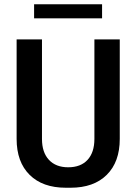

<svg xmlns="http://www.w3.org/2000/svg" viewBox="-20 -871 640 901"><path d="M289 10Q180 10 119 -50.5Q58 -111 58 -219V-686H177V-219Q177 -156 209.5 -121Q242 -86 300 -86Q359 -86 391 -121Q423 -156 423 -219V-686H542V-219Q542 -111 481 -50.5Q420 10 311 10ZM140 -785V-851H459V-785Z"/></svg>

Font: Chivo Mono Medium
Style: Regular
Weight: 500
Monospace: yes
Designer: Hector Gatti
Foundry: Omnibus-Type
Version: Version 1.008